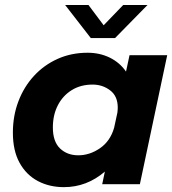

<svg xmlns="http://www.w3.org/2000/svg" viewBox="-20 -758 708 790"><path d="M243 12Q183 12 135.5 -13.2Q88 -38.5 60.5 -88.2Q33 -138 33 -212.5Q33 -281.5 55.8 -341.2Q78.5 -401 119.8 -445.8Q161 -490.5 217.2 -515.8Q273.5 -541 340.5 -541Q390.5 -541 431.8 -520.8Q473 -500.5 498.5 -463.5L513 -531H668L555.5 0H400.5L411.5 -52Q337 12 243 12ZM197.5 -233.5Q197.5 -175.5 227 -147.2Q256.5 -119 302 -119Q349 -119 391.2 -148Q433.5 -177 449.5 -232L463 -294.5Q464.5 -306.5 464.5 -315.5Q464.5 -362.5 433.2 -386.2Q402 -410 361 -410Q312 -410 275.2 -387.2Q238.5 -364.5 218 -324.8Q197.5 -285 197.5 -233.5ZM248 -737.5H344L406.5 -654L487 -737.5H587L453.5 -601.5H353.5Z"/></svg>

Font: Epilogue
Style: Bold Italic
Weight: 700
Italic angle: -12°
Designer: Tyler Finck
Foundry: Etcetera Type Co
Version: Version 2.111; ttfautohint (v1.8.3)